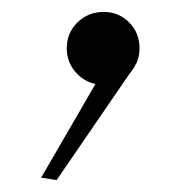

<svg xmlns="http://www.w3.org/2000/svg" viewBox="-20 -128 326 322"><path d="M75 174 49 170 140 13Q119 8 105.5 -8.5Q92 -25 92 -47Q92 -73 110 -90.5Q128 -108 154 -108Q179 -108 196.5 -90.5Q214 -73 214 -47Q214 -34 209 -22L208 -21Q204 -12 197 -4Z"/></svg>

Font: Wittgenstein-Italic Regular
Style: Italic
Weight: 400
Italic angle: -11°
Designer: Jörg Drees
Foundry: Jörg Drees
Version: Version 1.000; ttfautohint (v1.8.4.7-5d5b)